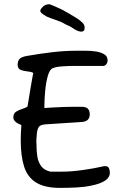

<svg xmlns="http://www.w3.org/2000/svg" viewBox="-20 -925 614 935"><path d="M272 -10Q198 -10 156 -36Q114 -62 97.5 -113.5Q81 -165 81 -241Q81 -276 84 -316Q45 -331 45 -353Q45 -372 57.5 -380.5Q70 -389 86.5 -394Q103 -399 114 -406Q116 -418 120 -442.5Q124 -467 128.5 -494.5Q133 -522 137 -543.5Q141 -565 142 -570Q131 -576 112.5 -577.5Q94 -579 80 -585Q66 -591 66 -610Q66 -630 77 -639.5Q88 -649 113 -653Q177 -664 236 -671Q295 -678 359 -678Q373 -678 397 -678Q421 -678 445.5 -674.5Q470 -671 487 -661Q504 -651 504 -631Q504 -620 497.5 -612Q491 -604 483 -604H333Q329 -604 311 -603.5Q293 -603 272 -601Q251 -599 237 -593Q222 -587 213 -556Q204 -525 200 -482.5Q196 -440 196 -399Q209 -400 235 -401.5Q261 -403 289.5 -404Q318 -405 337 -405H377Q400 -405 408.5 -395Q417 -385 417 -368Q417 -334 379 -331L210 -320Q182 -319 172.5 -310.5Q163 -302 160 -279Q158 -260 157.5 -250Q157 -240 157 -232Q158 -225 158 -219.5Q158 -214 158 -210Q158 -187 162 -161.5Q166 -136 180.5 -116Q195 -96 226 -89H277Q327 -89 383.5 -97Q440 -105 483 -115Q485 -116 488 -116Q491 -116 492 -116Q506 -116 510.5 -106Q515 -96 515 -84Q515 -39 424 -21Q392 -14 351 -12Q310 -10 272 -10ZM376 -771Q363 -771 346.5 -780.5Q330 -790 323 -795Q321 -797 314.5 -799.5Q308 -802 300 -806Q293 -810 285 -814.5Q277 -819 267 -822Q245 -830 225.5 -837Q206 -844 203 -847L190 -855Q188 -857 186 -858.5Q184 -860 182 -861Q178 -866 176 -870Q175 -878 186.5 -890Q198 -902 210 -903Q216 -904 218.5 -904.5Q221 -905 225 -903Q229 -902 245 -895Q261 -888 277 -880.5Q293 -873 298 -869Q304 -865 311.5 -861.5Q319 -858 326 -853Q337 -847 352 -837.5Q367 -828 379 -817Q391 -806 392 -794V-788Q392 -771 376 -771Z"/></svg>

Font: Fuzzy Bubbles
Style: Regular
Weight: 400
Designer: Robert E. Leuschke
Foundry: Robert E. Leuschke
Version: Version 1.010; ttfautohint (v1.8.3)